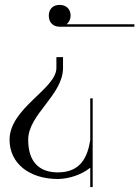

<svg xmlns="http://www.w3.org/2000/svg" viewBox="-20 -517 568 783"><path d="M348 -116V55C337 122 310 186 216 186C137 186 95 140 95 53C95 -51 237 -129 237 -240V-284H210V-240C210 -154 19 -77 19 53C19 149 99 213 217 213C262 212 312 196 348 167V246H358V-116ZM251.3 -418C261.5 -426.3 268 -438.9 268 -453C268 -481 249 -497 223 -497C195 -497 179 -479 179 -453C179 -425 197 -408 223 -408H528V-418Z"/></svg>

Font: FoglihtenNo04
Style: Regular
Weight: 500
Designer: gluk (gluksza@wp.pl)
Foundry: gluk (gluksza@wp.pl)
Version: Version 0.70